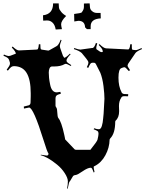

<svg xmlns="http://www.w3.org/2000/svg" viewBox="-43 -1047 864 1123"><path d="M465.3 -876.5 454.6 -887.2Q453.1 -925.3 415.5 -925.3Q410.6 -925.3 391.6 -921.4L390.6 -965.3Q429.2 -969.7 435.5 -974.6V-975.6Q447.8 -990.7 447.8 -1006.3V-1026.4L481.4 -1027.3Q482.4 -999 486.6 -992.4Q490.7 -985.8 496.6 -980.5V-981.4Q506.8 -971.2 526.4 -971.2H545.4L546.4 -939.5Q487.3 -936.5 487.3 -893.6V-876.5ZM228.5 -927.2 209.5 -926.3 208.5 -957.5Q267.6 -964.4 267.6 -1027.3H300.3Q300.3 -999 305.7 -990.7Q311 -982.4 315.2 -977.5Q319.3 -972.7 320.1 -971.7Q320.8 -970.7 322.3 -969.7Q327.1 -964.4 343.8 -953.6Q314.5 -924.3 314.5 -905.3Q314.5 -896.5 319.3 -876.5L282.7 -874.5Q278.3 -901.4 264.6 -914.3Q251 -927.2 234.4 -927.2ZM652.8 -426.8 653.8 -397Q653.8 -359.4 632.8 -340.8Q630.9 -336.9 630.9 -335.9Q630.9 -267.1 602.1 -237.8Q598.1 -232.4 598.1 -230Q597.2 -183.1 573.5 -139.2Q549.8 -95.2 509.8 -75.2Q504.9 -75.2 504.9 -69.1Q504.9 -63 509.8 -41L504.9 -38.1Q498.5 -55.7 495.4 -60.8Q492.2 -65.9 487.8 -65.9Q470.2 -65.9 440.2 -45.2Q410.2 -24.4 400.4 -23.7Q390.6 -22.9 384.8 -18.1L367.2 11.2Q361.3 17.1 360.1 23.9Q358.9 30.8 357.9 34.7Q353.5 51.8 353 56.2H349.1Q354 33.7 354 13.9Q354 -5.9 335.7 -34.2Q317.4 -62.5 291 -84Q235.4 -129.4 194.8 -139.2L195.8 -142.1Q224.1 -137.2 229.5 -137.2Q234.9 -137.2 237.3 -139.2Q240.7 -141.6 240.7 -148.9Q232.9 -157.7 211.9 -226.6Q152.3 -418 127 -418Q123.5 -418 97.2 -412.1L96.2 -423.8Q125.5 -431.2 126 -431.2Q135.7 -435.5 135.7 -448.2L136.7 -483.9V-502Q136.7 -581.5 112.3 -621.1Q88.9 -659.2 39.1 -660.2Q30.3 -660.2 23.2 -655.5Q16.1 -650.9 2.9 -633.8L-3.9 -639.2Q15.1 -664.1 15.1 -672.9V-680.2L10.7 -694.8Q8.3 -702.6 2.4 -707.8Q-3.4 -712.9 -22.9 -721.2L-20 -728Q-0.5 -719.2 7.6 -719.2Q15.6 -719.2 31 -726.1Q46.4 -732.9 48.8 -732.9L49.8 -731.9Q49.8 -745.1 25.9 -769L30.8 -774.9Q54.7 -752 67.9 -752L167 -756.8Q173.3 -756.8 175.8 -757.8Q182.1 -760.7 184.1 -788.1H192.9Q192.9 -761.2 196.5 -758.8Q200.2 -756.3 207 -755.9L239.7 -751Q241.2 -751 245.1 -752.9L286.1 -775.9Q299.3 -781.2 312 -814.9L316.9 -812Q307.1 -786.1 307.1 -779.1Q307.1 -772 309.1 -766.1L326.2 -717.8Q329.1 -717.8 332 -709Q341.8 -709 365.7 -732.9L370.1 -730Q346.2 -705.1 346.2 -694.8V-691.9Q346.2 -685.5 354 -679.4Q361.8 -673.3 374 -666L371.1 -661.1Q347.7 -673.8 343.3 -673.8Q338.9 -673.8 335 -671.9Q312 -658.2 272.9 -658.2H261.7Q251.5 -658.2 246.8 -647.5Q242.2 -636.7 242.2 -622.8Q242.2 -608.9 243.9 -591.8Q245.6 -574.7 250 -553.7Q258.8 -506.8 289.1 -506.8Q294.9 -506.8 310.1 -509.8L313 -499Q293 -493.7 287.4 -488Q281.7 -482.4 281.7 -473.1V-428.2Q281.7 -424.3 286.6 -417.7Q291.5 -411.1 292.2 -387.9Q293 -364.7 297.9 -356.9Q315.9 -336.9 333 -257.8Q338.9 -231 337.9 -231.9L394 -172.9Q397.9 -170.9 401.9 -170.9H485.8Q524.9 -219.7 527.3 -230Q533.2 -254.4 533.2 -265.1Q533.2 -275.9 528.1 -279.8Q522.9 -283.7 504.9 -291L507.8 -296.9Q523.4 -291 535.2 -291Q546.9 -291 552.7 -310.3Q558.6 -329.6 560.3 -354.2Q562 -378.9 563 -381.8L567.9 -469.2Q567.9 -498 562.3 -543.5Q556.6 -588.9 543.9 -621.1L517.1 -673.8Q512.7 -680.2 506.8 -680.2H499Q489.7 -680.2 484.6 -672.4Q479.5 -664.6 473.1 -649.9L464.8 -653.8Q474.1 -672.9 474.1 -679.2Q474.1 -685.5 471.4 -690.2Q468.8 -694.8 463.6 -701.4Q458.5 -708 454.1 -713.6Q449.7 -719.2 443.4 -726.6L435.1 -736.8Q419.9 -750.5 389.2 -759.8L391.1 -766.1Q417.5 -756.8 426.8 -756.8L494.1 -766.1H497.1Q508.3 -766.1 518.1 -795.9L525.9 -793Q520 -774.9 520 -766.4Q520 -757.8 525.9 -755.9Q543.5 -742.2 550.8 -742.2Q558.1 -742.2 558.1 -744.1Q558.1 -753.4 553.7 -760.7Q549.3 -768.1 534.2 -784.2L539.1 -789.1Q561.5 -766.1 577.1 -764.2L706.1 -757.8Q716.3 -757.8 718.8 -788.1H728V-771Q728 -758.3 731 -756.8Q733.9 -755.4 737.8 -754.9H739.7Q742.2 -753.9 751.2 -753.9Q760.3 -753.9 785.2 -766.1L787.1 -759.8Q754.4 -746.1 748 -734.9L707 -674.8Q703.1 -667 703.1 -662.4Q703.1 -657.7 717.8 -636.2L710 -631.8Q691.4 -653.8 685.1 -653.8Q678.7 -653.8 668 -648.9Q649.9 -644 649.9 -592.8Q649.9 -541.5 668 -507.8Q669.4 -500.5 682.1 -497.1L707 -496.1L706.1 -483.9Q689.9 -484.9 681.6 -484.4Q668.5 -483.4 666 -475.1Q652.8 -456.1 652.8 -426.8Z"/></svg>

Font: Eater Caps
Style: Regular
Weight: 400
Version: Version 001.002